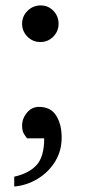

<svg xmlns="http://www.w3.org/2000/svg" viewBox="-20 -514 320 704"><path d="M206.1 -9.8Q206.1 40 181.6 79.1Q157.2 118.2 117.4 142.1Q77.6 166 32.2 169.9V133.8Q85.4 122.1 113.8 91.6Q142.1 61 142.1 -6.8H79.1Q77.1 -9.3 69.1 -21Q61 -32.7 61 -53.2Q61 -79.1 78.6 -100.6Q96.2 -122.1 123 -122.1Q166 -122.1 186 -90.1Q206.1 -58.1 206.1 -9.8ZM194.8 -426.8Q194.8 -399.4 175.3 -379.6Q155.8 -359.9 127.9 -359.9Q100.1 -359.9 80.6 -379.6Q61 -399.4 61 -426.8Q61 -454.6 81.1 -474.4Q101.1 -494.1 128.9 -494.1Q156.7 -494.1 175.8 -474.4Q194.8 -454.6 194.8 -426.8Z"/></svg>

Font: Charis
Style: Regular
Weight: 400
Designer: Walt Agee, Miriam Martin, Annie Olsen, Victor Gaultney, Lorna Priest, Alan Ward, Bob Hallissy, Martin Hosken, Sharon Cor
Foundry: SIL Global
Version: Version 7.000